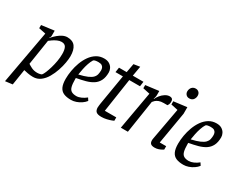

<svg xmlns="http://www.w3.org/2000/svg" viewBox="-103 -1221 2379 1907"><g transform="rotate(30 1087.0 -267.0)"><path d="M25.6 175.2 135.9 -434 56.8 -450.3V-486.9L202.2 -506V-448.2Q202.2 -438.9 198.8 -431.2Q195.5 -423.4 190.2 -418L192.2 -415Q194.3 -418.5 208.2 -434Q222.2 -449.5 243.4 -467.5Q264.6 -485.5 291.3 -499.2Q318 -513 345.6 -513Q407.6 -513 436.4 -474.3Q465.2 -435.6 465.2 -363Q465.2 -333.7 457.6 -288.7Q449.9 -243.7 433.2 -193.9Q416.5 -144.1 390.7 -99.6Q364.9 -55.1 328.3 -27.6Q291.7 0 243.7 0Q213.2 0 183.8 -5.6Q154.5 -11.3 136.6 -15.7L108.3 164.6ZM259.4 -56.4Q274.2 -56.4 290.7 -60Q307.3 -63.5 311.1 -68.1Q321.3 -79.8 333.3 -108.7Q345.4 -137.7 357 -176.9Q368.6 -216.2 376.1 -259.2Q383.5 -302.3 383.5 -342.3Q383.5 -392 369.5 -418.2Q355.4 -444.3 318.4 -444.3Q295.3 -444.3 270.4 -433Q245.6 -421.6 225.7 -407.9Q205.8 -394.1 194.8 -384.8L149.8 -96Q162.7 -86.4 192.2 -71.4Q221.8 -56.4 259.4 -56.4Z M684.4 9.1Q633.8 9.1 600.7 -5.2Q567.7 -19.5 551.7 -53.8Q535.6 -88 535.6 -147.6Q535.6 -191.4 544.1 -241.3Q552.6 -291.1 570.3 -339.1Q587.9 -387.1 615.7 -426.6Q643.5 -466 681.5 -489.5Q719.4 -513 768.3 -513Q805.6 -513 829.4 -497.6Q853.1 -482.1 864.1 -459.7Q875.2 -437.3 875.2 -415.8Q875.2 -358.3 856.4 -321.3Q837.7 -284.3 803.4 -261.9Q769.1 -239.6 722.3 -226.9Q675.4 -214.1 619 -204V-190.2Q619 -136.3 627.2 -105.7Q635.3 -75.2 656.3 -62.8Q677.2 -50.4 713.3 -50.4Q736.7 -50.4 766.2 -63.3Q795.7 -76.2 821.2 -97.3L840 -68.1Q823.3 -46 797.3 -28.4Q771.4 -10.9 742.1 -0.9Q712.9 9.1 684.4 9.1ZM622.7 -246.2Q683.8 -260.2 719.1 -275.7Q754.4 -291.2 771.3 -309Q788.2 -326.7 793.4 -348.4Q798.5 -370 798.5 -395.4Q798.5 -407.9 794.2 -420.9Q789.9 -434 776.7 -443.5Q763.5 -453.1 735.6 -453.1Q715.2 -453.1 699.7 -449.7Q684.2 -446.2 679.4 -439.1Q664.6 -415.5 653.2 -381.8Q641.7 -348.1 634.6 -312.7Q627.4 -277.3 622.7 -246.2Z M1030.2 4.2Q987.1 4.2 970.1 -11.3Q953.1 -26.8 953.1 -60.8Q953.1 -68.8 955.1 -82.3Q957.1 -95.8 958.1 -105.8L1015.9 -451.5H930.8L939.1 -507H1027.1L1045.8 -609.2L1117.2 -620.2L1097.6 -507H1219.6L1212 -451.5H1089L1031.2 -65.9H1162.6V-27.1Q1159.6 -25.2 1139.1 -17.4Q1118.6 -9.5 1089.5 -2.7Q1060.4 4.2 1030.2 4.2Z M1252.9 0 1329.8 -434 1250.6 -451V-487.6L1401.6 -506.6V-457Q1401.6 -447.7 1398.6 -434Q1395.6 -420.3 1391.6 -412H1395.6Q1404.6 -433 1423 -456.5Q1441.4 -480 1467.1 -496.5Q1492.7 -513 1520.7 -513Q1536.9 -513 1547.1 -504.3Q1557.3 -495.5 1557.3 -470.8Q1557.3 -454.2 1552.2 -442.2Q1547 -430.2 1542.4 -425H1499.8Q1466.8 -425 1445.1 -416.5Q1423.4 -408 1410.7 -396.1Q1398 -384.1 1391.3 -374.8L1333.7 0Z M1641.2 4.4Q1610.1 4.4 1596.4 -7.7Q1582.8 -19.8 1582.8 -47.2Q1582.8 -50.7 1583.7 -58Q1584.7 -65.3 1585.8 -71.3L1651.8 -434L1572.6 -450.9V-487.6L1723.4 -506.6V-431.6L1661.2 -66H1734.8V-26.9Q1732.6 -24.9 1718.8 -17.3Q1705 -9.7 1684.8 -2.6Q1664.6 4.4 1641.2 4.4ZM1694.9 -591.3Q1672 -591.3 1657.9 -606.5Q1643.8 -621.7 1643.8 -643.4Q1643.8 -658.7 1650.3 -673.9Q1656.8 -689.1 1670.4 -698.9Q1683.9 -708.7 1704.5 -708.7Q1726.2 -708.7 1741 -694.5Q1755.7 -680.3 1755.7 -655.3Q1755.7 -631.5 1741 -611.4Q1726.2 -591.3 1694.9 -591.3Z M1973.4 9.1Q1922.8 9.1 1889.7 -5.2Q1856.7 -19.5 1840.7 -53.8Q1824.6 -88 1824.6 -147.6Q1824.6 -191.4 1833.1 -241.3Q1841.6 -291.1 1859.3 -339.1Q1876.9 -387.1 1904.7 -426.6Q1932.5 -466 1970.5 -489.5Q2008.4 -513 2057.3 -513Q2094.6 -513 2118.4 -497.6Q2142.1 -482.1 2153.1 -459.7Q2164.2 -437.3 2164.2 -415.8Q2164.2 -358.3 2145.4 -321.3Q2126.7 -284.3 2092.4 -261.9Q2058.1 -239.6 2011.3 -226.9Q1964.4 -214.1 1908 -204V-190.2Q1908 -136.3 1916.2 -105.7Q1924.3 -75.2 1945.3 -62.8Q1966.2 -50.4 2002.3 -50.4Q2025.7 -50.4 2055.2 -63.3Q2084.7 -76.2 2110.2 -97.3L2129 -68.1Q2112.3 -46 2086.3 -28.4Q2060.4 -10.9 2031.1 -0.9Q2001.9 9.1 1973.4 9.1ZM1911.7 -246.2Q1972.8 -260.2 2008.1 -275.7Q2043.4 -291.2 2060.3 -309Q2077.2 -326.7 2082.4 -348.4Q2087.5 -370 2087.5 -395.4Q2087.5 -407.9 2083.2 -420.9Q2078.9 -434 2065.7 -443.5Q2052.5 -453.1 2024.6 -453.1Q2004.2 -453.1 1988.7 -449.7Q1973.2 -446.2 1968.4 -439.1Q1953.6 -415.5 1942.2 -381.8Q1930.7 -348.1 1923.6 -312.7Q1916.4 -277.3 1911.7 -246.2Z"/></g></svg>

Font: Faustina Light
Style: Italic
Weight: 300
Italic angle: -8°
Designer: Alfonso Garcia
Foundry: http://www.omnibus-type.com
Version: Version 1.200